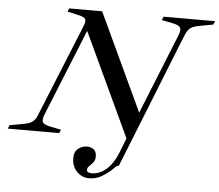

<svg xmlns="http://www.w3.org/2000/svg" viewBox="-108 -739 1179 1033"><g transform="rotate(5 481.5 -222.5)"><path d="M409 228Q383 228 361.5 214.5Q340 201 328 178.5Q316 156 316 128Q316 91 338 75Q360 59 384 59Q406 59 421 70.5Q436 82 436 109Q436 125 429 136Q422 147 413 155Q406 161 400.5 167.5Q395 174 395 183Q395 200 422 200Q465 200 502 167Q539 134 563 71L592 -3L331 -561L142 -94Q130 -65 136.5 -51.5Q143 -38 177 -31L237 -19L229 0H-49L-41 -19L24 -31Q51 -35 66.5 -41.5Q82 -48 92 -60Q102 -72 109 -92L307 -579Q316 -601 316.5 -613Q317 -625 305 -632Q293 -639 262 -645L217 -655L224 -673H402L648 -147L822 -579Q834 -609 827 -622Q820 -635 786 -642L726 -654L734 -673H1012L1004 -654L939 -642Q913 -638 897 -631.5Q881 -625 871.5 -613Q862 -601 854 -581L564 147Q555 147 547 154.5Q539 162 525 176Q505 194 476 211Q447 228 409 228Z"/></g></svg>

Font: Ibarra Real Nova Medium
Style: Italic
Weight: 500
Italic angle: -22°
Designer: Jose Maria Ribagorda & Octavio Pardo
Foundry: Octavio Pardo
Version: Version 2.000